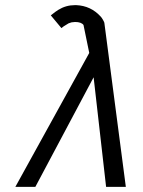

<svg xmlns="http://www.w3.org/2000/svg" viewBox="-20 -731 560 751"><path d="M40 0 329.1 -523.9 306.6 -633.3Q297.9 -645 273.4 -645L259.8 -643.6L248 -639.6L229 -627.9L220.2 -621.1L178.7 -670.9Q200.2 -688 208 -692.4Q237.8 -710.9 272.9 -710.9H278.3Q335.4 -708.5 374 -666Q377.9 -662.1 383.1 -652.8Q388.2 -643.6 388.2 -641.6L472.2 0H395L346.2 -428.7L118.2 0Z"/></svg>

Font: Tuffy
Style: Italic
Weight: 400
Italic angle: -12°
Designer: Thatcher Ulrich, Karoly Barta and Michael Everson
Version: Version 001.271